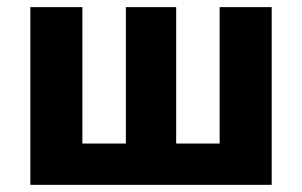

<svg xmlns="http://www.w3.org/2000/svg" viewBox="-20 -516 843 536"><path d="M64.7 0V-496.1H210V-115.3H331.4V-496.1H471.8V-115.3H593.2V-496.1H738.5V0Z"/></svg>

Font: Source Sans 3 VF
Style: Regular
Weight: 200
Designer: Paul D. Hunt
Foundry: Adobe
Version: Version 3.046;hotconv 1.0.118;makeotfexe 2.5.65603